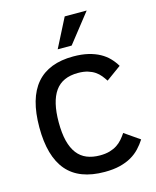

<svg xmlns="http://www.w3.org/2000/svg" viewBox="-136 -1022 919 1129"><g transform="rotate(-15 324.0 -458.0)"><path d="M615.2 -115.2Q597.7 -87.9 575.4 -64.2Q553.2 -40.5 523.2 -23.2Q493.2 -5.9 453.1 4.2Q413.1 14.2 359.9 14.2Q205.1 14.2 130.1 -73.7Q55.2 -161.6 55.2 -337.9Q55.2 -515.1 130.4 -602.5Q205.6 -689.9 355 -689.9Q406.2 -689.9 445.8 -680.4Q485.4 -670.9 515.6 -654.3Q545.9 -637.7 567.6 -615Q589.4 -592.3 605 -565.9L514.2 -500Q503.4 -516.6 490.5 -532.7Q477.5 -548.8 459.2 -561.3Q440.9 -573.7 416 -581.3Q391.1 -588.9 356.9 -588.9Q261.7 -588.9 217.3 -525.9Q172.9 -462.9 172.9 -337.9Q172.9 -271 184.8 -223.6Q196.8 -176.3 220.2 -145.8Q243.7 -115.2 278.3 -101.1Q313 -86.9 357.9 -86.9Q391.6 -86.9 417 -94.2Q442.4 -101.6 461.7 -114Q481 -126.5 495.6 -143.3Q510.3 -160.2 522.9 -179.2ZM363.3 -753.9H278.3L368.2 -930.2H502Z"/></g></svg>

Font: Clear Sans Medium
Style: Regular
Weight: 500
Foundry: Intel Corporation
Version: Version 1.00